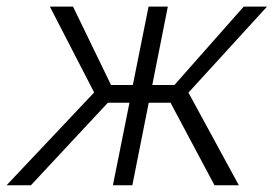

<svg xmlns="http://www.w3.org/2000/svg" viewBox="-48 -548 810 568"><path d="M658.5 0H586.5L456.5 -244H392L343.5 0H286L335 -244H271L43.5 0H-28.5L230.5 -274.5L99.5 -528.5H168L280.5 -296.5H345L391.5 -528.5H448.5L402.5 -296.5H468L673 -528.5H742L509.5 -274Z"/></svg>

Font: Roberto Sans Light
Style: Italic
Weight: 300
Italic angle: -11°
Designer: Google
Version: Version 1.00;June 11, 2020;FontCreator 12.0.0.2522 64-bit; t